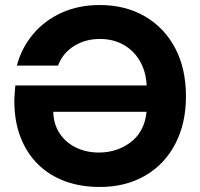

<svg xmlns="http://www.w3.org/2000/svg" viewBox="-20 -732 797 764"><path d="M377 12Q301 12 238.5 -11Q176 -34 131 -78.5Q86 -123 61.5 -186.5Q37 -250 37 -330Q37 -344 38.5 -360Q40 -376 41 -392H586V-287H192Q193 -239 216.5 -202.5Q240 -166 281 -145.5Q322 -125 374 -125Q413 -125 447.5 -137.5Q482 -150 508.5 -173Q535 -196 549.5 -230.5Q564 -265 564 -309V-376Q564 -439 539.5 -484Q515 -529 473 -553Q431 -577 378 -577Q319 -577 274 -548.5Q229 -520 211 -471H47Q66 -542 112 -596.5Q158 -651 225.5 -681.5Q293 -712 377 -712Q479 -712 556.5 -667Q634 -622 677 -540.5Q720 -459 720 -349Q720 -241 677.5 -159.5Q635 -78 557.5 -33Q480 12 377 12Z"/></svg>

Font: DM Sans 36pt Black
Style: Regular
Weight: 900
Designer: Colophon Foundry, Jonny Pinhorn
Foundry: Colophon Foundry
Version: Version 4.004;gftools[0.9.30]